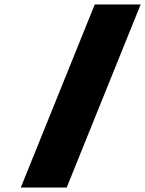

<svg xmlns="http://www.w3.org/2000/svg" viewBox="-20 -845 654 865"><path d="M613.7 -825H406.9L73.6 0H280.4Z"/></svg>

Font: Hussar
Style: BdWideOblFour
Weight: 700
Foundry: Cannot Into Space Fonts
Version: Version 2.00